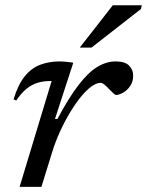

<svg xmlns="http://www.w3.org/2000/svg" viewBox="-20 -724 570 744"><path d="M180 -410Q179 -410 177.2 -410Q175.5 -410 174 -410Q147.5 -410 125 -403Q102.5 -396 82.2 -379.5Q62 -363 43 -334.5L32.5 -339Q50 -396.5 76 -428.5Q102 -460.5 136.2 -473.2Q170.5 -486 211 -486Q220 -486 228.5 -485.2Q237 -484.5 246 -483.5Q255 -482.5 264 -481L193 -263H202.5Q246.5 -345.5 284.2 -394.5Q322 -443.5 357.2 -464.8Q392.5 -486 428 -486Q464 -486 480 -470Q496 -454 496 -431.5Q496 -407 484 -390Q472 -373 456.2 -364.5Q440.5 -356 429.5 -356Q426.5 -356 419.2 -362.5Q412 -369 402.5 -379Q393.5 -389 384.8 -396Q376 -403 370 -403Q354 -403 334.2 -388.8Q314.5 -374.5 293.5 -348.8Q272.5 -323 251.8 -288.8Q231 -254.5 212.8 -214.8Q194.5 -175 181.5 -132.5L140.5 0H56ZM289 -539.5 417 -703.5H529.5L526 -689L334.5 -539.5Z"/></svg>

Font: Newsreader 11pt
Style: Italic
Weight: 400
Italic angle: -17°
Version: Version 1.003